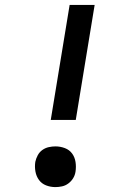

<svg xmlns="http://www.w3.org/2000/svg" viewBox="-20 -755 540 783"><path d="M187 -266 264 -735H366L289 -266ZM206 8Q186 8 168 1Q150 -6 139 -21Q128 -36 124.5 -55.5Q121 -75 124 -95Q127 -109 134 -122Q141 -135 153 -143.5Q165 -152 179 -155Q193 -158 206 -158Q226 -158 244.5 -151Q263 -144 274 -129Q285 -114 288 -94.5Q291 -75 288 -55Q286 -41 278.5 -28.5Q271 -16 259 -7Q247 2 233 5Q219 8 206 8Z"/></svg>

Font: Iosevka Curly Slab Semibold
Style: Italic
Weight: 600
Italic angle: -9°
Monospace: yes
Designer: Belleve Invis
Foundry: Belleve Invis
Version: Version 22.1.2; ttfautohint (v1.8.4)